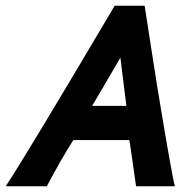

<svg xmlns="http://www.w3.org/2000/svg" viewBox="-40 -653 685 673"><path d="M573 0H437Q414 -164 413 -162H217Q176 -98 124 0H-20Q54 -112 362 -633H467Q477 -567 493.5 -461.5Q510 -356 513 -338Q563 -35 573 0ZM283 -282H403Q396 -339 382 -451Q316 -337 283 -282Z"/></svg>

Font: GFS Neohellenic Rg
Style: Bold Italic
Weight: 700
Italic angle: -12°
Designer: Designed by Takis Katsoulidis and George D. Matthiopoulos.
Foundry: Designed by Takis Katsoulidis and George D. Matthiopoulos.
Version: Version 1.0